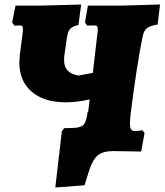

<svg xmlns="http://www.w3.org/2000/svg" viewBox="-20 -672 732 854"><path d="M692 -652 681 -563Q645 -557 631.5 -545Q618 -533 613 -502Q602 -451 587.5 -356.5Q573 -262 561 -164Q558 -137 558 -122Q558 -103 563.5 -96Q569 -89 583 -89Q593 -89 613 -93L623 -81L608 2L483 0Q438 0 415.5 18.5Q393 37 378 82L356 152L226 162L255 -88L266 -102L307 -103Q341 -104 353 -118.5Q365 -133 370 -176L372 -173L379 -230Q324 -217 272 -217Q176 -217 121 -264Q66 -311 66 -395Q66 -405 68 -427L81 -527Q82 -533 82 -542Q82 -552 79 -555.5Q76 -559 69 -559L44 -558L34 -572L49 -647H157L276 -650L341 -652L329 -561Q303 -555 292.5 -544Q282 -533 278 -506L268 -437Q265 -421 265 -406Q265 -375 280.5 -358.5Q296 -342 329 -336L393 -348L412 -512Q415 -533 415 -543Q415 -553 411 -556Q407 -559 396 -559L368 -558L358 -572L371 -647H518Q540 -647 692 -652Z"/></svg>

Font: Alegreya Black
Style: Italic
Weight: 900
Italic angle: -7°
Designer: Juan Pablo del Peral
Foundry: Huerta Tipografica
Version: Version 2.007; ttfautohint (v1.6)